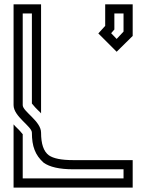

<svg xmlns="http://www.w3.org/2000/svg" viewBox="-20 -853 665 873"><path d="M125 -250C125 -187.6 140 -147.9 178.1 -113.5C205.2 -93.8 250 -83.3 312.5 -83.3H541.7V-41.7H83.3V-242.7C83.3 -243.8 83.3 -243.8 82.3 -243.8C68 -262.8 48.8 -278 41.7 -287.5V0H583.3V-125H312.5C259.4 -125 222.9 -132.3 202.1 -146.9C178.1 -164.6 166.7 -199 166.7 -250C166.7 -302.1 83.3 -346.1 83.3 -375V-791.7H125V-382.3C147.9 -353.7 159.4 -347.2 166.7 -337.5V-833.3H41.7V-375C41.7 -323.2 125 -278.3 125 -250ZM583.3 -833.3H458.3V-735.4L427.1 -701L510.4 -617.7L583.3 -689.6ZM541.7 -791.7V-709.4L510.4 -676L485.4 -702.1L500 -718.8V-791.7Z"/></svg>

Font: Sportrop
Style: Regular
Weight: 500
Version: Version 0.9